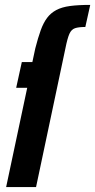

<svg xmlns="http://www.w3.org/2000/svg" viewBox="-20 -763 388 783"><path d="M5 0 91 -405H46L69 -510H112L124 -566Q135 -609 146 -639.5Q157 -670 172 -690Q187 -710 209.5 -722Q232 -734 265.5 -738.5Q299 -743 348 -743L328 -653Q301 -653 286 -648Q271 -643 263 -625Q255 -607 247 -567L127 0Z"/></svg>

Font: Saira ExtraCondensed ExtraBold
Style: Italic
Weight: 800
Width: 2
Italic angle: -12°
Designer: Hector Gatti with collaboration of the Omnibus-Type team
Foundry: Omnibus-Type
Version: Version 1.101